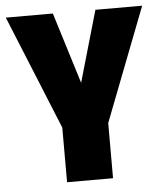

<svg xmlns="http://www.w3.org/2000/svg" viewBox="-49 -685 616 728"><g transform="rotate(-5 259.5 -321.0)"><path d="M352 0H177V-208L0 -642H179L263 -371L341 -642H519L352 -210Z"/></g></svg>

Font: Teko
Style: Bold
Weight: 700
Designer: Manushi Parikh, Jonny Pinhorn
Foundry: Indian Type Foundry
Version: Version 1.106;PS 1.0;hotconv 1.0.78;makeotf.lib2.5.61930; tt